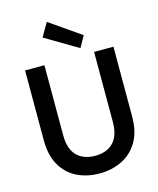

<svg xmlns="http://www.w3.org/2000/svg" viewBox="-137 -1043 949 1150"><g transform="rotate(-15 337.5 -467.5)"><path d="M336 12Q260 12 198.5 -18Q137 -48 100.5 -110Q64 -172 64 -266V-700H184V-265Q184 -208 202.5 -171Q221 -134 256 -115.5Q291 -97 338 -97Q386 -97 420.5 -115.5Q455 -134 473.5 -171Q492 -208 492 -265V-700H612V-266Q612 -172 574.5 -110Q537 -48 474.5 -18Q412 12 336 12ZM419 -743 216 -863 265 -947 458 -813Z"/></g></svg>

Font: DM Sans 10pt SemiBold
Style: Regular
Weight: 600
Version: Version 4.004;gftools[0.9.30]